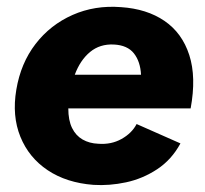

<svg xmlns="http://www.w3.org/2000/svg" viewBox="-20 -532 603 565"><path d="M255 12Q176 6 120.5 -31Q65 -68 40 -129.5Q15 -191 28 -268Q41 -346 84.5 -402.5Q128 -459 193.5 -488Q259 -517 336 -511Q412 -506 464 -470.5Q516 -435 537 -370Q558 -305 541 -213H181Q181 -178 192 -155.5Q203 -133 223 -121.5Q243 -110 269 -109Q307 -106 337.5 -123Q368 -140 382 -167L511 -110Q485 -62 442.5 -34Q400 -6 351 4.5Q302 15 255 12ZM200 -312H395Q393 -351 374 -375Q355 -399 315 -401Q274 -403 245 -379Q216 -355 200 -312Z"/></svg>

Font: Figtree Light ExtraBold
Style: Italic
Weight: 800
Italic angle: -9.5°
Version: Version 2.001;gftools[0.9.30]